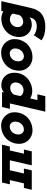

<svg xmlns="http://www.w3.org/2000/svg" viewBox="1218 -1778 791 3266"><g transform="rotate(-90 1613.0 -145.5)"><path d="M141 -506H784L753 -373H686L631 -134H702L671 0H433L519 -373H349L294 -134H378L347 0H17L48 -134H127L182 -373H110Z M1108 -521Q1171 -521 1223 -491Q1275 -461 1305.5 -409Q1336 -357 1336 -295Q1336 -208 1295.5 -137.5Q1255 -67 1184.5 -27.5Q1114 12 1028 12Q964 12 911.5 -18Q859 -48 829 -100Q799 -152 799 -213Q799 -303 841 -373.5Q883 -444 954 -482.5Q1025 -521 1108 -521ZM1044 -134Q1078 -134 1108.5 -153Q1139 -172 1158 -205Q1177 -238 1177 -277Q1177 -324 1152.5 -349.5Q1128 -375 1091 -375Q1055 -375 1024.5 -355.5Q994 -336 976 -303Q958 -270 958 -231Q958 -188 982 -161Q1006 -134 1044 -134Z M1679 -506 1674 -470Q1693 -491 1725 -504.5Q1757 -518 1797 -518Q1853 -518 1901.5 -492Q1950 -466 1979 -416Q2008 -366 2008 -296Q2008 -205 1964 -136Q1920 -67 1848 -29.5Q1776 8 1694 8Q1659 8 1625 -2.5Q1591 -13 1572 -28L1543 96H1641L1610 230H1346L1486 -372H1394L1425 -506ZM1636 -303 1611 -196Q1622 -170 1650.5 -155Q1679 -140 1712 -140Q1747 -140 1777 -158Q1807 -176 1825 -206.5Q1843 -237 1843 -273Q1843 -318 1816.5 -342.5Q1790 -367 1751 -367Q1718 -367 1686.5 -350.5Q1655 -334 1636 -303Z M2352 -521Q2415 -521 2467 -491Q2519 -461 2549.5 -409Q2580 -357 2580 -295Q2580 -208 2539.5 -137.5Q2499 -67 2428.5 -27.5Q2358 12 2272 12Q2208 12 2155.5 -18Q2103 -48 2073 -100Q2043 -152 2043 -213Q2043 -303 2085 -373.5Q2127 -444 2198 -482.5Q2269 -521 2352 -521ZM2288 -134Q2322 -134 2352.5 -153Q2383 -172 2402 -205Q2421 -238 2421 -277Q2421 -324 2396.5 -349.5Q2372 -375 2335 -375Q2299 -375 2268.5 -355.5Q2238 -336 2220 -303Q2202 -270 2202 -231Q2202 -188 2226 -161Q2250 -134 2288 -134Z M2827 0Q2774 0 2725.5 -25Q2677 -50 2646.5 -98.5Q2616 -147 2616 -214Q2616 -300 2657.5 -369.5Q2699 -439 2771 -478.5Q2843 -518 2930 -518Q2964 -518 2998.5 -507.5Q3033 -497 3052 -483L3060 -518H3226L3111 -21Q3079 119 2998.5 174.5Q2918 230 2789 230Q2643 230 2560 165L2646 36Q2714 85 2796 85Q2853 85 2892 61Q2931 37 2946 -24L2949 -38Q2930 -21 2897.5 -10.5Q2865 0 2827 0ZM2988 -208 3014 -321Q3002 -346 2974 -359.5Q2946 -373 2915 -373Q2880 -373 2850 -355Q2820 -337 2802 -306.5Q2784 -276 2784 -240Q2784 -195 2810.5 -170.5Q2837 -146 2876 -146Q2908 -146 2938.5 -162Q2969 -178 2988 -208Z"/></g></svg>

Font: Arvo
Style: Bold Italic
Weight: 700
Italic angle: -13°
Designer: Anton Koovit (Cyrillic Expansion: Cyreal)
Foundry: Anton Koovit, Yassin Baggar
Version: Version 3.000